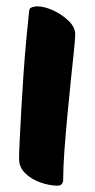

<svg xmlns="http://www.w3.org/2000/svg" viewBox="-20 -571 300 605"><path d="M162 14Q136 14 107.5 4Q79 -6 59.5 -25Q40 -44 40 -71Q40 -87 42 -128Q44 -169 47 -223.5Q50 -278 54 -336.5Q58 -395 63 -448Q68 -501 72 -538Q73 -546 82 -548.5Q91 -551 97 -551Q120 -551 148 -538Q176 -525 196.5 -505Q217 -485 217 -463Q217 -450 213 -411.5Q209 -373 203.5 -320Q198 -267 192.5 -209Q187 -151 183 -96.5Q179 -42 179 -2Q179 3 175 8.5Q171 14 162 14Z"/></svg>

Font: Protest Riot
Style: Regular
Weight: 400
Designer: Octavio Pardo
Foundry: Ashler Design
Version: Version 2.005; ttfautohint (v1.8.4.7-5d5b)